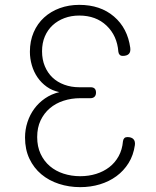

<svg xmlns="http://www.w3.org/2000/svg" viewBox="-20 -760 640 790"><path d="M516 -563Q518 -546 510 -538Q502 -530 485 -530Q477 -530 472.5 -534.5Q468 -539 467 -547Q462 -613 418.5 -654.5Q375 -696 306 -696Q273 -696 245 -685.5Q217 -675 196.5 -656Q176 -637 164.5 -610Q153 -583 153 -549Q153 -515 164.5 -487.5Q176 -460 196 -441Q216 -422 244.5 -411.5Q273 -401 306 -401H353Q364 -401 369.5 -395.5Q375 -390 375 -379Q375 -368 369 -362Q363 -356 352 -356H310Q274 -356 241.5 -345.5Q209 -335 185 -314.5Q161 -294 147 -264.5Q133 -235 133 -196Q133 -157 147 -127Q161 -97 185 -76.5Q209 -56 241.5 -45.5Q274 -35 310 -35Q345 -35 375.5 -44.5Q406 -54 429.5 -72Q453 -90 468 -117Q483 -144 486 -179Q487 -187 491.5 -191.5Q496 -196 504 -196Q521 -196 529 -187.5Q537 -179 535 -163Q529 -121 509 -89Q489 -57 459 -35Q429 -13 391 -1.5Q353 10 310 10Q264 10 222.5 -3.5Q181 -17 150 -43Q119 -69 101 -107Q83 -145 83 -194Q83 -227 93 -257.5Q103 -288 121 -312.5Q139 -337 165 -355Q191 -373 224 -381Q195 -387 172.5 -403Q150 -419 134.5 -441.5Q119 -464 111 -491.5Q103 -519 103 -547Q103 -591 118.5 -627Q134 -663 161.5 -688Q189 -713 226 -726.5Q263 -740 306 -740Q393 -740 449 -692Q505 -644 516 -563Z"/></svg>

Font: Maple Mono Thin
Style: Regular
Weight: 250
Monospace: yes
Designer: subframe7536
Version: Version 7.000